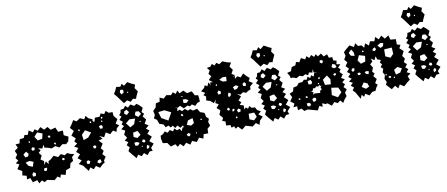

<svg xmlns="http://www.w3.org/2000/svg" viewBox="-50 -1368 4653 1998"><g transform="rotate(-15 2276.5 -369.0)"><path d="M278 -1 247 15 223 -10 190 13 177 -25 127 -16 113 -65 76 -60 83 -97 40 -113 51 -157 7 -188 40 -232 6 -252 39 -272 18 -306 44 -336 30 -379 69 -403 55 -443 98 -442 111 -483 155 -485 171 -514 203 -505 225 -548 262 -517 287 -544 314 -520 351 -550 382 -514 423 -532 448 -495 500 -505 517 -455H568L564 -405L608 -379L593 -331L563 -309L528 -319L488 -294L449 -319L408 -305L369 -323L337 -332L335 -365L313 -329L273 -343L291 -315L265 -295L288 -260L265 -224L297 -198L288 -158L314 -190L336 -155L341 -185L369 -198L407 -226L449 -201L484 -224L520 -201L550 -217L580 -200L619 -188L588 -162L590 -123L556 -105L541 -60L494 -48L477 -1L429 -18L416 14L390 -7L352 22ZM356 -480 304 -505 265 -468 289 -423 338 -427ZM427 -431 419 -442 400 -441 404 -423 420 -417ZM207 -431 198 -441 192 -430 195 -422 205 -420ZM238 -360 213 -368 200 -350 210 -332 232 -335ZM459 -356 444 -353 448 -340 459 -332 464 -345ZM141 -341 107 -320 118 -286 148 -288 162 -312ZM189 -219 151 -239 107 -232 128 -192 169 -171ZM508 -173 492 -182 482 -162 498 -153 510 -160ZM310 -124 281 -126 271 -106 284 -93 302 -97ZM182 -100 158 -115 144 -96V-72L175 -70Z M677 -47 638 -75 677 -103 641 -137 677 -170 644 -204 677 -238 638 -262 677 -286 654 -314 677 -342 640 -381 677 -421 646 -462 679 -502 700 -532 730 -510 772 -533 813 -510 835 -541 857 -510 896 -489 892 -471 907 -454 925 -498 973 -494 994 -525 1028 -509 1051 -537 1076 -510 1117 -506V-465L1147 -423L1117 -381L1149 -356L1117 -333L1103 -296L1073 -320L1034 -291L994 -320L965 -276L919 -302L945 -266L901 -258L933 -216L901 -174L924 -142L901 -111L928 -77L901 -43L902 -19L880 -10L842 20L805 -10L775 18L745 -10L720 21ZM1003 -484 989 -489 983 -478 987 -468 996 -472ZM877 -465 870 -474 860 -469 861 -457 872 -455ZM992 -442 986 -452 975 -447 978 -438 986 -435ZM736 -422 724 -423 723 -412 729 -402 739 -410ZM980 -391 969 -407 942 -402 947 -373 974 -369ZM791 -398 748 -360 752 -302 804 -316 847 -359ZM862 -202 853 -221 828 -216 832 -191 852 -188ZM762 -71 742 -89 724 -79 721 -57 746 -46ZM868 -66 841 -61 829 -41 848 -25 875 -35Z M1200 -657 1180 -684 1200 -711 1222 -749 1264 -740 1284 -767 1303 -740 1345 -768 1386 -740 1418 -722 1403 -688 1427 -647 1403 -606 1389 -577 1358 -585 1327 -561 1296 -585 1256 -565ZM1283 -703 1254 -709 1243 -685 1256 -659 1282 -674ZM1328 -669 1322 -672 1315 -668 1319 -658 1328 -660ZM1195 -35 1172 -71 1195 -107 1170 -135 1195 -162 1163 -186 1195 -210 1173 -248 1195 -286 1158 -310 1195 -334 1175 -358 1195 -381 1165 -409 1195 -437 1175 -457 1195 -477 1204 -508 1236 -510 1260 -535 1284 -510 1317 -535 1351 -510 1379 -525 1403 -505 1432 -469 1408 -429 1430 -405 1408 -381 1435 -342 1408 -302 1444 -276 1408 -250 1439 -222 1408 -194 1446 -154 1408 -115 1446 -79 1408 -43 1417 -10H1383L1353 21L1323 -10L1292 16L1260 -10L1236 22ZM1263 -493 1236 -481 1230 -457 1254 -439 1283 -462ZM1381 -445 1349 -449 1333 -416 1363 -388 1399 -412ZM1326 -381 1267 -388 1222 -357 1255 -305 1302 -327ZM1377 -341 1370 -344 1362 -342 1365 -333H1374ZM1317 -250 1268 -244 1262 -199 1298 -179 1338 -203ZM1367 -142 1347 -150 1334 -129 1353 -114 1370 -124ZM1282 -140H1253L1256 -107L1284 -101L1307 -124ZM1324 -89 1316 -85 1321 -78 1327 -77 1330 -84ZM1397 -69 1377 -83 1366 -64 1367 -41 1389 -49Z M1774 0 1740 29 1710 -5 1680 19 1662 -14 1611 -3 1585 -48 1539 -59 1532 -107 1537 -139 1567 -150 1590 -172 1614 -150 1644 -172 1673 -150 1695 -175 1716 -150 1748 -158 1761 -127 1780 -164 1793 -161 1790 -183 1756 -166 1734 -197 1705 -177 1686 -207 1660 -195 1644 -220 1610 -211 1597 -244 1555 -263 1544 -308 1516 -331 1535 -363 1529 -408 1563 -437 1576 -478 1618 -483 1629 -526 1667 -504 1704 -532 1750 -519 1776 -543 1802 -519 1825 -549 1842 -515 1886 -532 1917 -496 1969 -502 1989 -454 2024 -445V-409V-378L1994 -370L1965 -346L1935 -370L1911 -355L1888 -370L1844 -352L1812 -388L1782 -373L1754 -390L1778 -371L1772 -341L1799 -350L1818 -328L1852 -344L1878 -318L1907 -327L1929 -305L1976 -312L1997 -270L2039 -251L2045 -206L2068 -180L2052 -150L2062 -108L2027 -83L2022 -35L1974 -39L1959 5L1918 -16L1884 21L1839 -2L1812 30ZM1858 -482 1848 -479 1854 -471 1860 -470 1864 -476ZM1887 -440 1857 -443 1855 -406 1887 -400 1913 -421ZM1707 -346 1643 -385 1577 -383 1591 -315 1656 -271ZM1815 -296 1799 -304 1798 -287 1805 -276 1820 -281ZM1905 -231 1852 -219 1829 -177 1871 -159 1906 -177ZM1999 -195 1991 -202 1982 -200 1980 -188 1991 -189ZM1820 -92 1803 -79 1810 -61 1830 -56 1843 -79ZM1911 -73 1907 -79 1901 -75 1900 -67 1909 -64Z M2418 -11 2373 19 2338 -23 2311 -7 2301 -37 2272 -29 2267 -59 2223 -65 2227 -109 2195 -122 2213 -151 2184 -191 2206 -235 2173 -267 2206 -299 2174 -320 2191 -355 2160 -324 2129 -355 2090 -371 2100 -411 2076 -431 2100 -450 2063 -477 2102 -502 2116 -528 2140 -510 2160 -546 2179 -510 2175 -541 2206 -538 2171 -569 2206 -600 2184 -632 2206 -663 2184 -696 2223 -700 2245 -723 2267 -700 2293 -722 2318 -700 2358 -721 2398 -700 2442 -685 2415 -648 2440 -608 2415 -569 2447 -549 2415 -530 2447 -542 2435 -510 2467 -530 2499 -510 2534 -543 2563 -505 2588 -480 2568 -450 2607 -421 2568 -392 2566 -363 2539 -355 2511 -340 2483 -355 2449 -337 2415 -355 2451 -319 2415 -283 2438 -259 2415 -235 2454 -220 2448 -178 2469 -194 2488 -175 2508 -199 2527 -175 2562 -170 2576 -138 2611 -114 2576 -91 2615 -56 2576 -23 2561 18 2528 -10 2487 16ZM2354 -556 2315 -560 2276 -543 2309 -516 2347 -510ZM2242 -498 2235 -508 2227 -502 2226 -494 2235 -488ZM2535 -433 2520 -453 2499 -440 2501 -417 2526 -409ZM2425 -444 2393 -432 2405 -399 2432 -406 2454 -428ZM2260 -424 2240 -438 2223 -420 2230 -396 2256 -399ZM2358 -372 2337 -391 2322 -368 2327 -341 2349 -354ZM2303 -227 2290 -241 2274 -225 2286 -208 2303 -212ZM2353 -205 2337 -217 2326 -204 2327 -186 2343 -192ZM2411 -190 2392 -203 2372 -189 2380 -164 2406 -167ZM2360 -119 2356 -129 2344 -125 2343 -112 2356 -109ZM2540 -120 2481 -123 2474 -65 2517 -42 2554 -71Z M2671 -657 2651 -684 2671 -711 2693 -749 2735 -740 2755 -767 2774 -740 2816 -768 2857 -740 2889 -722 2874 -688 2898 -647 2874 -606 2860 -577 2829 -585 2798 -561 2767 -585 2727 -565ZM2754 -703 2725 -709 2714 -685 2727 -659 2753 -674ZM2799 -669 2793 -672 2786 -668 2790 -658 2799 -660ZM2666 -35 2643 -71 2666 -107 2641 -135 2666 -162 2634 -186 2666 -210 2644 -248 2666 -286 2629 -310 2666 -334 2646 -358 2666 -381 2636 -409 2666 -437 2646 -457 2666 -477 2675 -508 2707 -510 2731 -535 2755 -510 2788 -535 2822 -510 2850 -525 2874 -505 2903 -469 2879 -429 2901 -405 2879 -381 2906 -342 2879 -302 2915 -276 2879 -250 2910 -222 2879 -194 2917 -154 2879 -115 2917 -79 2879 -43 2888 -10H2854L2824 21L2794 -10L2763 16L2731 -10L2707 22ZM2734 -493 2707 -481 2701 -457 2725 -439 2754 -462ZM2852 -445 2820 -449 2804 -416 2834 -388 2870 -412ZM2797 -381 2738 -388 2693 -357 2726 -305 2773 -327ZM2848 -341 2841 -344 2833 -342 2836 -333H2845ZM2788 -250 2739 -244 2733 -199 2769 -179 2809 -203ZM2838 -142 2818 -150 2805 -129 2824 -114 2841 -124ZM2753 -140H2724L2727 -107L2755 -101L2778 -124ZM2795 -89 2787 -85 2792 -78 2798 -77 2801 -84ZM2868 -69 2848 -83 2837 -64 2838 -41 2860 -49Z M3086 -7 3048 -1 3027 -32 2986 -26 2989 -67 2948 -68 2969 -102 2932 -135 2963 -173 2946 -214 2988 -228 3001 -266 3041 -271 3067 -298 3105 -297 3127 -316 3156 -309 3172 -337 3196 -316 3212 -342 3235 -322 3249 -356H3286L3247 -361L3242 -400L3233 -365L3198 -376L3182 -349L3157 -368L3126 -354L3094 -368L3058 -352L3023 -368L2999 -367L2997 -391L2978 -430L3021 -437L3039 -476L3081 -484L3096 -516L3129 -504L3156 -542L3196 -517L3216 -546L3240 -520L3267 -545L3292 -518L3315 -540L3332 -513L3369 -534L3390 -497L3429 -510L3438 -470L3474 -467V-432L3508 -419L3496 -385L3536 -373L3504 -346L3525 -323L3506 -298L3533 -266L3506 -234L3540 -210L3506 -186L3529 -161L3506 -135L3533 -105L3506 -75L3513 -37L3485 -10L3461 23L3437 -10L3405 10L3374 -10L3339 20L3305 -12L3291 -19L3290 -9L3248 -30L3244 6L3212 -11L3185 30ZM3353 -469 3336 -465 3334 -446 3355 -430 3371 -455ZM3484 -384 3456 -399 3439 -369 3461 -350 3489 -355ZM3295 -298 3282 -301 3272 -291 3281 -280 3291 -287ZM3467 -294 3453 -299 3435 -291 3447 -272 3463 -280ZM3370 -297 3319 -265 3326 -207 3386 -198 3396 -250ZM3204 -274 3193 -297 3161 -292 3162 -256 3193 -251ZM3268 -244 3258 -246V-235L3265 -230L3272 -236ZM3257 -140 3261 -162 3282 -171 3274 -193 3289 -211 3273 -209 3270 -224 3254 -209 3233 -216 3217 -201 3195 -205 3189 -184 3168 -178 3191 -164 3177 -141 3200 -149ZM3452 -145 3381 -162 3367 -87 3423 -48 3471 -90ZM3108 -145 3097 -139 3102 -127 3117 -123 3119 -138ZM3034 -141 3022 -140 3024 -128 3036 -124 3043 -135ZM3200 -99 3180 -109 3158 -96 3167 -65 3197 -75ZM3119 -70H3092L3094 -40L3119 -32L3135 -52Z M3611 -51 3589 -77 3611 -103 3583 -129 3611 -154 3576 -176 3611 -198 3580 -224 3611 -250 3582 -278 3611 -306 3583 -340 3611 -374 3587 -409 3611 -445 3604 -485 3636 -510 3678 -539 3719 -510 3741 -545 3763 -510 3800 -506 3820 -475 3840 -517 3874 -485 3896 -525 3940 -513 3959 -555 3988 -520 4024 -551 4051 -512 4096 -534 4105 -486 4161 -477 4157 -420 4192 -407 4172 -375 4208 -336 4180 -291 4200 -257 4180 -223 4206 -195 4180 -167 4206 -141 4180 -115 4216 -93 4180 -71 4193 -32 4159 -10 4119 20 4079 -10 4054 25 4028 -10 3986 16 3955 -23 3939 -46 3955 -71 3940 -108 3955 -146 3940 -179 3955 -213 3933 -237 3955 -260 3938 -284 3954 -308 3920 -323 3911 -359 3890 -322 3857 -350 3865 -314 3835 -292 3855 -252 3835 -213 3855 -189 3835 -165 3862 -128 3835 -90 3856 -67 3835 -43 3818 -12 3782 -10 3745 18 3707 -10 3687 18 3668 -10 3648 29ZM3702 -458 3683 -493 3650 -464 3665 -430 3703 -420ZM4024 -471 3993 -479 3958 -461 3984 -429 4013 -441ZM3928 -451 3908 -445 3894 -427 3916 -413 3935 -428ZM3800 -449 3790 -450 3787 -437 3799 -435 3807 -442ZM3807 -391 3747 -415 3719 -365 3744 -323 3794 -334ZM4098 -403 4016 -405 4009 -332 4058 -304 4095 -336ZM3664 -299 3641 -298 3631 -282 3642 -262 3663 -275ZM3702 -240 3682 -236 3688 -215 3707 -213 3717 -230ZM3780 -235 3758 -228 3769 -208 3792 -197 3804 -225ZM4102 -193 4061 -173 4067 -120 4116 -129 4143 -167ZM3975 -148 3966 -153 3959 -142 3970 -137 3976 -142ZM3757 -108 3721 -128 3689 -88 3728 -58 3766 -72ZM4000 -124 3985 -118 3992 -104 4006 -100 4014 -115ZM4048 -104 4039 -103 4036 -95 4043 -87 4051 -94Z M4290 -657 4270 -684 4290 -711 4312 -749 4354 -740 4374 -767 4393 -740 4435 -768 4476 -740 4508 -722 4493 -688 4517 -647 4493 -606 4479 -577 4448 -585 4417 -561 4386 -585 4346 -565ZM4373 -703 4344 -709 4333 -685 4346 -659 4372 -674ZM4418 -669 4412 -672 4405 -668 4409 -658 4418 -660ZM4285 -35 4262 -71 4285 -107 4260 -135 4285 -162 4253 -186 4285 -210 4263 -248 4285 -286 4248 -310 4285 -334 4265 -358 4285 -381 4255 -409 4285 -437 4265 -457 4285 -477 4294 -508 4326 -510 4350 -535 4374 -510 4407 -535 4441 -510 4469 -525 4493 -505 4522 -469 4498 -429 4520 -405 4498 -381 4525 -342 4498 -302 4534 -276 4498 -250 4529 -222 4498 -194 4536 -154 4498 -115 4536 -79 4498 -43 4507 -10H4473L4443 21L4413 -10L4382 16L4350 -10L4326 22ZM4353 -493 4326 -481 4320 -457 4344 -439 4373 -462ZM4471 -445 4439 -449 4423 -416 4453 -388 4489 -412ZM4416 -381 4357 -388 4312 -357 4345 -305 4392 -327ZM4467 -341 4460 -344 4452 -342 4455 -333H4464ZM4407 -250 4358 -244 4352 -199 4388 -179 4428 -203ZM4457 -142 4437 -150 4424 -129 4443 -114 4460 -124ZM4372 -140H4343L4346 -107L4374 -101L4397 -124ZM4414 -89 4406 -85 4411 -78 4417 -77 4420 -84ZM4487 -69 4467 -83 4456 -64 4457 -41 4479 -49Z"/></g></svg>

Font: Rubik Gemstones
Style: Regular
Weight: 400
Designer: Hubert and Fischer, NaN
Foundry: Hubert and Fischer, NaN
Version: Version 2.200